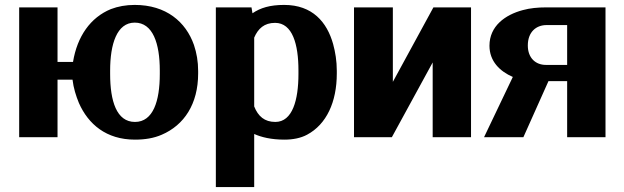

<svg xmlns="http://www.w3.org/2000/svg" viewBox="-20 -558 2540 781"><path d="M58 0H214V-234H275C279 -200 289 -168 301 -139C339 -53 412 10 529 10C570 10 606 4 638 -10C729 -49 786 -135 786 -259V-269C786 -308 780 -342 769 -375C736 -469 656 -538 528 -538C492 -538 460 -532 431 -521C348 -487 294 -410 277 -306H214V-528H58ZM428 -257V-271C428 -378 455 -466 528 -466C602 -466 630 -381 630 -271V-257C630 -147 603 -62 529 -62C454 -62 428 -147 428 -257Z M858 203H1014V-13C1043 0 1083 10 1137 10C1171 10 1203 4 1229 -10C1308 -52 1350 -143 1350 -259V-270C1350 -310 1344 -346 1335 -379C1310 -468 1251 -538 1136 -538C1078 -538 1039 -526 1007 -504L1003 -528H858ZM1014 -125V-405C1030 -442 1055 -465 1099 -465C1170 -465 1194 -377 1194 -272V-257C1194 -152 1170 -62 1100 -62C1056 -62 1030 -85 1014 -125Z M1420 0H1574L1740 -304V0H1896V-528H1743L1578 -225V-528H1420Z M1949 0H2109L2211 -228H2287V0H2443V-528H2203C2168 -528 2136 -525 2107 -517C2035 -498 1971 -452 1971 -372C1971 -309 2013 -268 2066 -245ZM2127 -373C2127 -428 2161 -456 2203 -456H2287V-294H2200C2160 -294 2127 -321 2127 -373Z"/></svg>

Font: Aerodynamic
Style: Bd
Weight: 500
Designer: Google
Version: Version 2.000980; 2014